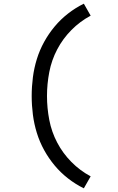

<svg xmlns="http://www.w3.org/2000/svg" viewBox="-20 -861 640 1042"><path d="M435 161Q390 139 349.5 107.5Q309 76 276.5 37Q244 -2 219.5 -46.5Q195 -91 180 -139.5Q165 -188 158.5 -238.5Q152 -289 152 -340Q152 -391 158.5 -441.5Q165 -492 180 -540.5Q195 -589 219.5 -633.5Q244 -678 276.5 -717Q309 -756 349.5 -787.5Q390 -819 435 -841L472 -776Q414 -745 367.5 -698Q321 -651 290.5 -593Q260 -535 247.5 -470Q235 -405 235 -340Q235 -275 247.5 -210Q260 -145 290.5 -87Q321 -29 367.5 18Q414 65 472 96Z"/></svg>

Font: Iosevka HT Extended
Style: Regular
Weight: 400
Width: 7
Monospace: yes
Designer: Belleve Invis
Foundry: Belleve Invis
Version: Version 32.3.0; ttfautohint (v1.8.4)